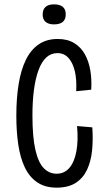

<svg xmlns="http://www.w3.org/2000/svg" viewBox="-20 -851 487 882"><path d="M240 11Q187 11 151 -13.5Q115 -38 94 -82Q73 -126 64 -186.5Q55 -247 55 -319Q55 -399 65.5 -464Q76 -529 98.5 -575.5Q121 -622 157.5 -647Q194 -672 245 -672Q290 -672 321 -653Q352 -634 370 -601.5Q388 -569 395 -527Q402 -485 399 -439L330 -432Q333 -486 323.5 -525Q314 -564 294 -585.5Q274 -607 244 -607Q214 -607 192.5 -587Q171 -567 157 -529Q143 -491 136 -438.5Q129 -386 129 -321Q129 -222 142.5 -163Q156 -104 181 -78.5Q206 -53 240 -53Q276 -53 299 -80Q322 -107 331 -156.5Q340 -206 334 -272L404 -266Q408 -210 403 -160Q398 -110 380 -71.5Q362 -33 328 -11Q294 11 240 11ZM228 -739Q203 -739 189.5 -750.5Q176 -762 176 -784Q176 -808 189.5 -819.5Q203 -831 228 -831Q255 -831 268.5 -819.5Q282 -808 282 -785Q282 -762 268.5 -750.5Q255 -739 228 -739Z"/></svg>

Font: Bricolage Grotesque Condensed Light
Style: Regular
Weight: 300
Width: 3
Designer: Mathieu Triay
Foundry: Atelier Triay
Version: Version 1.000;gftools[0.9.30]